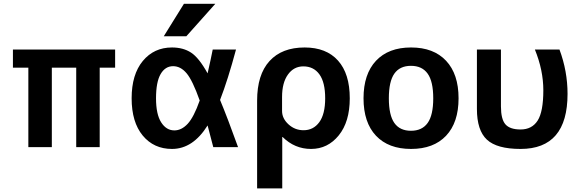

<svg xmlns="http://www.w3.org/2000/svg" viewBox="-20 -783 3090 1022"><path d="M385.7 -422.9H255.9V0H130.9V-422.9H48.8V-519.5H592.8V-422.9H510.7V0H385.7Z M959 -762.7H1126L971.7 -589.8H851.6ZM1151.4 -251Q1192.4 -152.3 1247.1 0H1115.2Q1091.8 -87.9 1085 -115.2Q1006.8 9.8 895.5 9.8Q798.8 9.8 739.7 -61.5Q680.7 -132.8 680.7 -259.8Q680.7 -386.7 740.2 -458.5Q799.8 -530.3 895.5 -530.3Q955.1 -530.3 997.1 -502.9Q1039.1 -475.6 1085 -392.6Q1103.5 -473.6 1112.3 -519.5H1236.3Q1193.4 -359.4 1151.4 -251ZM1043 -248Q1004.9 -355.5 973.1 -393.1Q941.4 -430.7 901.4 -430.7Q859.4 -430.7 835 -388.7Q810.5 -346.7 810.5 -259.8Q810.5 -174.8 837.9 -131.8Q865.2 -88.9 908.2 -88.9Q946.3 -88.9 979 -124Q1011.7 -159.2 1043 -248Z M1594.7 -429.7Q1543.9 -429.7 1512.7 -386.2Q1481.4 -342.8 1481.4 -266.6V-192.4Q1481.4 -152.3 1515.6 -121.1Q1549.8 -89.8 1595.7 -89.8Q1648.4 -89.8 1679.7 -132.8Q1710.9 -175.8 1710.9 -259.8Q1710.9 -344.7 1680.2 -387.2Q1649.4 -429.7 1594.7 -429.7ZM1841.8 -259.8Q1841.8 -134.8 1783.2 -62.5Q1724.6 9.8 1635.7 9.8Q1548.8 9.8 1484.4 -53.7H1482.4V219.7H1348.6V-247.1Q1348.6 -385.7 1414.6 -458Q1480.5 -530.3 1601.6 -530.3Q1716.8 -530.3 1779.3 -460.4Q1841.8 -390.6 1841.8 -259.8Z M1981.4 -459.5Q2047.9 -530.3 2168 -530.3Q2288.1 -530.3 2354.5 -459.5Q2420.9 -388.7 2420.9 -259.8Q2420.9 -130.9 2354.5 -60.5Q2288.1 9.8 2168 9.8Q2047.9 9.8 1981.4 -60.5Q1915 -130.9 1915 -259.8Q1915 -388.7 1981.4 -459.5ZM2079.1 -128.4Q2108.4 -86.9 2167.5 -86.9Q2226.6 -86.9 2256.3 -128.4Q2286.1 -169.9 2286.1 -259.8Q2286.1 -349.6 2256.3 -391.1Q2226.6 -432.6 2167.5 -432.6Q2108.4 -432.6 2079.1 -391.1Q2049.8 -349.6 2049.8 -259.8Q2049.8 -169.9 2079.1 -128.4Z M3001 -283.2Q3001 9.8 2751 9.8Q2625 9.8 2571.8 -39.6Q2518.6 -88.9 2518.6 -203.1V-519.5H2646.5V-216.8Q2646.5 -148.4 2670.4 -121.1Q2694.3 -93.8 2751 -93.8Q2811.5 -93.8 2841.8 -141.1Q2872.1 -188.5 2872.1 -302.7Q2872.1 -409.2 2827.1 -519.5H2958Q3001 -404.3 3001 -283.2Z"/></svg>

Font: Mgen+ 1c bold
Style: Bold
Weight: 700
Designer: [Source Han Sans]
Ryoko NISHIZUKA  (kana & ideographs); Paul D. Hunt (Latin, Greek & Cyrillic); Wenlong ZHANG  (bopomofo
Version: Version 1.059.20150602